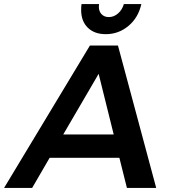

<svg xmlns="http://www.w3.org/2000/svg" viewBox="-74 -924 841 944"><path d="M550 0 513 -148H170L84 0H-54L368 -700H506L694 0ZM237 -263H485L411 -561ZM412 -891Q412 -868 425.5 -854Q439 -840 461 -840Q486 -840 506.5 -858Q527 -876 535 -904H621Q606 -837 557.5 -796.5Q509 -756 446 -756Q390 -756 357.5 -788Q325 -820 325 -875Q325 -894 327 -904H413Q412 -900 412 -891Z"/></svg>

Font: Gontserrat Medium
Style: Italic
Weight: 500
Italic angle: -11.3°
Designer: Julieta Ulanovsky
Foundry: Julieta Ulanovsky
Version: Version 6.001